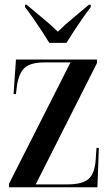

<svg xmlns="http://www.w3.org/2000/svg" viewBox="-20 -786 463 806"><path d="M18 0V-15L276 -524H167Q107 -524 82 -500Q57 -476 50 -417L47 -391H37L47 -536H387V-521L130 -12H265Q327 -12 353 -36Q379 -60 382 -120L385 -165H395L389 0ZM187 -606Q173 -629 155 -656.5Q137 -684 118.5 -710.5Q100 -737 85 -756V-766H92Q121 -741 157 -711.5Q193 -682 223 -653Q252 -682 288 -711.5Q324 -741 353 -766H361V-756Q346 -737 327.5 -710.5Q309 -684 291 -656.5Q273 -629 259 -606Z"/></svg>

Font: Noto Serif Display ExtraCondensed SemiBold
Style: Regular
Weight: 600
Width: 2
Designer: Monotype Design Team
Foundry: Monotype Imaging Inc.
Version: Version 2.009